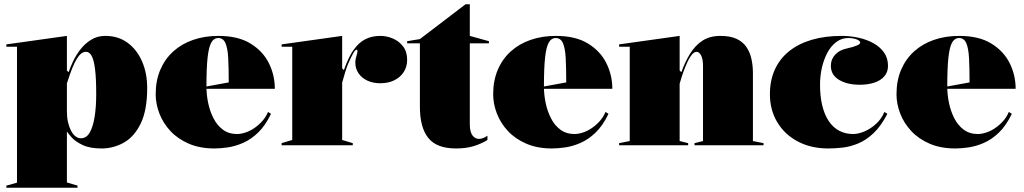

<svg xmlns="http://www.w3.org/2000/svg" viewBox="-20 -684 4822 904"><path d="M10 200V190L60 176V-464H10V-475L295 -515V-352L303 -344Q310 -365 323.5 -394Q337 -423 358 -450.5Q379 -478 408.5 -496.5Q438 -515 476 -515Q537 -515 581 -482.5Q625 -450 649 -394.5Q673 -339 673 -270Q673 -166 643 -103.5Q613 -41 564 -13Q515 15 458 15Q403 15 368.5 -1.5Q334 -18 317 -37.5Q300 -57 295 -65V175L345 190V200ZM361 -33Q387 -33 402.5 -60Q418 -87 425.5 -134Q433 -181 433 -240Q433 -315 427.5 -358.5Q422 -402 411.5 -421Q401 -440 385 -440Q373 -440 362.5 -432Q352 -424 341 -406Q330 -388 319 -360Q308 -332 295 -291V-159Q295 -132 300 -109.5Q305 -87 314 -69.5Q323 -52 335 -42.5Q347 -33 361 -33Z M1008 -515Q1101 -515 1159.5 -479Q1218 -443 1246 -386.5Q1274 -330 1274 -266H948V-276L1057 -296Q1057 -364 1054.5 -410.5Q1052 -457 1041.5 -481Q1031 -505 1007 -505Q987 -505 975 -484Q963 -463 957.5 -413.5Q952 -364 952 -276Q952 -239 960 -200Q968 -161 985 -127.5Q1002 -94 1029.5 -73.5Q1057 -53 1096 -53Q1114 -53 1135.5 -60Q1157 -67 1177.5 -81Q1198 -95 1215 -114Q1232 -133 1242 -157L1256 -148Q1229 -92 1195 -59.5Q1161 -27 1124 -11Q1087 5 1052.5 10Q1018 15 990 15Q921 15 869 -7.5Q817 -30 782.5 -67Q748 -104 730.5 -149.5Q713 -195 713 -240Q713 -305 735 -356Q757 -407 796.5 -442.5Q836 -478 890 -496.5Q944 -515 1008 -515Z M1306 0V-10L1356 -25V-464H1306V-475L1591 -515V-362L1599 -354Q1610 -385 1622.5 -411Q1635 -437 1648 -453Q1670 -484 1700.5 -499.5Q1731 -515 1771 -515Q1800 -515 1829 -503Q1858 -491 1877.5 -466Q1897 -441 1897 -402Q1897 -370 1881 -345Q1865 -320 1836.5 -306Q1808 -292 1770 -292Q1736 -292 1709.5 -304.5Q1683 -317 1668 -339Q1653 -361 1653 -389Q1653 -401 1655.5 -410.5Q1658 -420 1660.5 -428.5Q1663 -437 1663 -443Q1663 -450 1659 -450Q1653 -450 1644 -435Q1635 -420 1618 -381Q1612 -366 1605 -343.5Q1598 -321 1591 -295V-25L1641 -10V0Z M2127 15Q2036 15 1996.5 -34.5Q1957 -84 1957 -181V-480H1897V-490L1957 -500L2172 -664H2192V-515L2282 -490V-480H2192V-100Q2192 -63 2204.5 -46.5Q2217 -30 2235 -30Q2245 -30 2255 -34Q2265 -38 2275 -45V-25Q2261 -16 2244 -8.5Q2227 -1 2208.5 4.5Q2190 10 2169.5 12.5Q2149 15 2127 15Z M2597 -515Q2690 -515 2748.5 -479Q2807 -443 2835 -386.5Q2863 -330 2863 -266H2537V-276L2646 -296Q2646 -364 2643.5 -410.5Q2641 -457 2630.5 -481Q2620 -505 2596 -505Q2576 -505 2564 -484Q2552 -463 2546.5 -413.5Q2541 -364 2541 -276Q2541 -239 2549 -200Q2557 -161 2574 -127.5Q2591 -94 2618.5 -73.5Q2646 -53 2685 -53Q2703 -53 2724.5 -60Q2746 -67 2766.5 -81Q2787 -95 2804 -114Q2821 -133 2831 -157L2845 -148Q2818 -92 2784 -59.5Q2750 -27 2713 -11Q2676 5 2641.5 10Q2607 15 2579 15Q2510 15 2458 -7.5Q2406 -30 2371.5 -67Q2337 -104 2319.5 -149.5Q2302 -195 2302 -240Q2302 -305 2324 -356Q2346 -407 2385.5 -442.5Q2425 -478 2479 -496.5Q2533 -515 2597 -515Z M3575 -10V0H3250V-10L3290 -20V-375Q3290 -406 3281 -423Q3272 -440 3260 -440Q3246 -440 3232.5 -420Q3219 -400 3208 -372.5Q3197 -345 3189.5 -321.5Q3182 -298 3180 -290V-20L3220 -10V0H2895V-10L2945 -20V-464H2895V-475L3180 -515V-352L3188 -344Q3205 -392 3229 -431Q3253 -470 3287.5 -492.5Q3322 -515 3372 -515Q3418 -515 3448 -501Q3478 -487 3494.5 -462.5Q3511 -438 3518 -406.5Q3525 -375 3525 -340V-20Z M3879 15Q3799 15 3737 -17.5Q3675 -50 3640 -108Q3605 -166 3605 -240Q3605 -305 3628 -356Q3651 -407 3695 -442.5Q3739 -478 3801.5 -496.5Q3864 -515 3943 -515Q3983 -515 4022 -506.5Q4061 -498 4092.5 -480.5Q4124 -463 4142.5 -436.5Q4161 -410 4161 -374Q4161 -345 4144 -325Q4127 -305 4097 -295Q4067 -285 4028 -285Q3969 -285 3930.5 -308Q3892 -331 3892 -374Q3892 -405 3912.5 -427Q3933 -449 3968 -456Q4030 -470 4030 -483Q4030 -489 4022.5 -494Q4015 -499 4002.5 -502Q3990 -505 3974 -505Q3943 -505 3918 -486.5Q3893 -468 3876 -436.5Q3859 -405 3850 -366Q3841 -327 3841 -285Q3841 -230 3851.5 -187Q3862 -144 3882 -114Q3902 -84 3931 -68.5Q3960 -53 3997 -53Q4022 -53 4051 -65.5Q4080 -78 4105.5 -101.5Q4131 -125 4144 -157L4158 -148Q4128 -90 4093 -57Q4058 -24 4020.5 -8.5Q3983 7 3947 11Q3911 15 3879 15Z M4496 -515Q4589 -515 4647.5 -479Q4706 -443 4734 -386.5Q4762 -330 4762 -266H4436V-276L4545 -296Q4545 -364 4542.5 -410.5Q4540 -457 4529.5 -481Q4519 -505 4495 -505Q4475 -505 4463 -484Q4451 -463 4445.5 -413.5Q4440 -364 4440 -276Q4440 -239 4448 -200Q4456 -161 4473 -127.5Q4490 -94 4517.5 -73.5Q4545 -53 4584 -53Q4602 -53 4623.5 -60Q4645 -67 4665.5 -81Q4686 -95 4703 -114Q4720 -133 4730 -157L4744 -148Q4717 -92 4683 -59.5Q4649 -27 4612 -11Q4575 5 4540.5 10Q4506 15 4478 15Q4409 15 4357 -7.5Q4305 -30 4270.5 -67Q4236 -104 4218.5 -149.5Q4201 -195 4201 -240Q4201 -305 4223 -356Q4245 -407 4284.5 -442.5Q4324 -478 4378 -496.5Q4432 -515 4496 -515Z"/></svg>

Font: Kalnia
Style: Bold
Weight: 700
Designer: Frida Medrano
Foundry: Frida Medrano
Version: Version 1.105